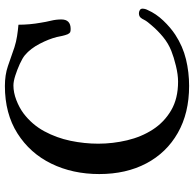

<svg xmlns="http://www.w3.org/2000/svg" viewBox="-24 -754 774 765"><g transform="rotate(-90 362.5 -371.0)"><path d="M711 -190Q711 -179 705 -168Q691 -136 663.5 -107Q636 -78 607 -59Q561 -29 509.5 -16.5Q458 -4 403 -4Q295 -4 216 -49Q137 -94 94.5 -174.5Q52 -255 52 -362Q52 -468 93.5 -553Q135 -638 214 -688Q293 -738 403 -738Q447 -738 482 -726Q517 -714 557 -700Q579 -693 601.5 -689.5Q624 -686 647 -684Q647 -662 649 -639.5Q651 -617 655 -595Q658 -575 663 -554.5Q668 -534 668 -513Q668 -476 630 -476Q621 -476 617 -478Q613 -480 609 -488Q605 -498 602.5 -509.5Q600 -521 598 -531Q590 -563 571 -599.5Q552 -636 526 -658Q514 -668 491 -678.5Q468 -689 444.5 -696.5Q421 -704 405 -704Q377 -704 347 -692.5Q317 -681 294 -664Q249 -630 222.5 -581Q196 -532 184.5 -476.5Q173 -421 173 -366Q173 -308 186.5 -251Q200 -194 229.5 -148.5Q259 -103 306 -75.5Q353 -48 420 -48Q448 -48 483 -56.5Q518 -65 543 -75Q573 -87 598.5 -108Q624 -129 645 -154Q651 -161 657 -168.5Q663 -176 667 -184Q669 -188 671 -191.5Q673 -195 676 -198Q682 -204 693 -204Q699 -204 705 -200.5Q711 -197 711 -190Z"/></g></svg>

Font: Kaisei HarunoUmi Medium
Style: Regular
Weight: 500
Designer: Font-Kai, 金井和夫
Foundry: KAZUO KANAI
Version: Version 5.003